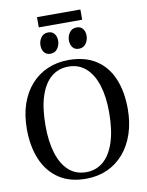

<svg xmlns="http://www.w3.org/2000/svg" viewBox="-110 -1131 932 1220"><g transform="rotate(-10 355.5 -521.0)"><path d="M349 11Q242 12 170.8 -36Q99.5 -84 64 -169Q28.5 -254 28.5 -364.5Q28.5 -454.5 53 -526Q77.5 -597.5 122.8 -648Q168 -698.5 229.5 -725Q291 -751.5 364.5 -751.5Q470.5 -751.5 541.2 -705.8Q612 -660 647.2 -576.5Q682.5 -493 682.5 -381Q682.5 -292 658 -219.8Q633.5 -147.5 589 -96Q544.5 -44.5 483.5 -17Q422.5 10.5 349 11ZM354 -30Q417 -30 463.8 -69.2Q510.5 -108.5 536.2 -186.8Q562 -265 562 -381Q562 -481 538.5 -555Q515 -629 469.2 -669.8Q423.5 -710.5 356.5 -710.5Q293.5 -710.5 247 -672.5Q200.5 -634.5 174.8 -557.8Q149 -481 149 -365Q149 -262 172.5 -186.8Q196 -111.5 241.5 -70.8Q287 -30 354 -30ZM259.5 -810.5Q233.5 -810.5 219.8 -828.5Q206 -846.5 206 -873Q206 -902 222.2 -924.2Q238.5 -946.5 267.5 -946.5H268.5Q295 -946.5 308.5 -928.2Q322 -910 322 -884Q322 -855.5 305.8 -833Q289.5 -810.5 260.5 -810.5ZM443 -810.5Q417 -810.5 403.2 -828.5Q389.5 -846.5 389.5 -873Q389.5 -902 405.8 -924.2Q422 -946.5 451 -946.5H452Q478.5 -946.5 492 -928.2Q505.5 -910 505.5 -884Q505.5 -855.5 489.2 -833Q473 -810.5 444 -810.5ZM495.5 -1054.5V-988.5H215.5V-1054.5Z"/></g></svg>

Font: Merriweather 72pt
Style: Regular
Weight: 400
Version: Version 2.100